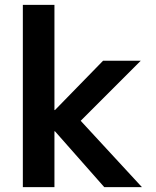

<svg xmlns="http://www.w3.org/2000/svg" viewBox="-20 -770 643 790"><path d="M206 -230H204V0H74V-750H204V-317H206L404 -520H559L312 -273L564 0H409Z"/></svg>

Font: M PLUS 1p
Style: Bold
Weight: 700
Version: Version 1.062